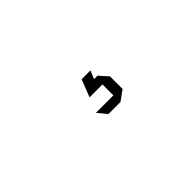

<svg xmlns="http://www.w3.org/2000/svg" viewBox="14 -221 573 573"><g transform="rotate(-45 300.0 65.0)"><path d="M319 55 324 26H346L371 54V55ZM284 55V54L305 0H342V1L319 55ZM288 130 265 102V101H338V130ZM338 130V55H371V107L339 130Z"/></g></svg>

Font: Foldit Light
Style: Regular
Weight: 300
Version: Version 1.003